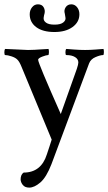

<svg xmlns="http://www.w3.org/2000/svg" viewBox="-23 -645 500 887"><path d="M228.5 -531.2H229.5Q256.8 -531.2 269.5 -541.5Q282.2 -551.8 279.3 -564.5Q279.3 -567.4 276.4 -582Q271.5 -597.7 280.3 -611.3Q289.1 -625 306.6 -625Q322.3 -625 333 -611.8Q343.8 -598.6 343.8 -579.1Q343.8 -543 312 -520Q280.3 -497.1 228.5 -497.1Q174.8 -497.1 144.5 -519.5Q114.3 -542 114.3 -579.1Q114.3 -597.7 125 -611.3Q135.7 -625 152.3 -625Q170.9 -625 178.7 -611.3Q186.5 -597.7 182.6 -582Q180.7 -577.1 178.7 -563.5Q176.8 -549.8 189.5 -540.5Q202.1 -531.2 228.5 -531.2ZM85.9 152.3Q167 152.3 193.4 68.4Q198.2 53.7 205.1 33.2Q211.9 12.7 215.8 0L76.2 -336.9Q66.4 -361.3 56.6 -370.1Q47.9 -378.9 29.8 -384.8Q11.7 -390.6 1 -390.6Q-2.9 -390.6 -2.9 -403.3Q-2.9 -415 1 -418.9Q101.6 -414.1 106.4 -414.1Q123 -414.1 137.2 -415Q151.4 -416 169.4 -417Q187.5 -418 201.2 -418.9Q203.1 -413.1 203.1 -404.3Q203.1 -390.6 199.2 -390.6Q191.4 -390.6 173.3 -383.8Q155.3 -377 153.3 -370.1V-368.2Q153.3 -353.5 257.8 -118.2L332 -327.1Q338.9 -347.7 338.9 -356.4Q338.9 -372.1 323.7 -381.3Q308.6 -390.6 283.2 -390.6Q279.3 -390.6 279.3 -403.3Q279.3 -415 283.2 -418.9Q295.9 -418 321.8 -416Q347.7 -414.1 370.1 -414.1Q391.6 -414.1 417 -416Q442.4 -418 455.1 -418.9Q457 -413.1 457 -404.3Q457 -390.6 453.1 -390.6Q440.4 -390.6 418.5 -381.3Q396.5 -372.1 388.7 -352.5L214.8 113.3Q191.4 173.8 163.6 197.8Q135.7 221.7 112.3 221.7Q91.8 221.7 82 209Q72.3 196.3 72.3 183.6Q72.3 162.1 85.9 152.3Z"/></svg>

Font: Crimson Text
Style: Regular
Weight: 400
Version: Version 0.13